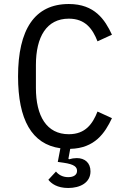

<svg xmlns="http://www.w3.org/2000/svg" viewBox="-20 -730 640 957"><path d="M323 -637C406 -637 442 -585 466 -524L538 -557C503 -632 452 -710 323 -710C152 -710 70 -582 70 -349C70 -134 138 -11 281 9L268 77L296 81C352 89 364 103 364 122C364 143 345 153 320 153C291 153 271 140 259 125L221 166C236 185 265 207 320 207C379 207 431 181 431 124C431 81 402 58 363 58C350 58 337 60 324 64L321 61L330 12C453 9 503 -67 538 -141L466 -174C442 -113 406 -61 323 -61C212 -61 159 -152 159 -292V-406C159 -546 212 -637 323 -637Z"/></svg>

Font: IBM Mono
Style: Regular
Weight: 400
Monospace: yes
Designer: Mike Abbink, Paul van der Laan, Pieter van Rosmalen
Foundry: Bold Monday
Version: Version 2.3